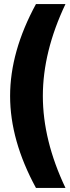

<svg xmlns="http://www.w3.org/2000/svg" viewBox="-20 -810 344 950"><path d="M158 120Q30 -115 30 -335Q30 -555 158 -790H304Q192 -554 192 -335Q192 -116 304 120Z"/></svg>

Font: Akshar
Style: Bold
Weight: 700
Designer: Tall Chai
Foundry: Tall Chai
Version: Version 1.000